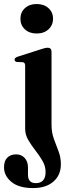

<svg xmlns="http://www.w3.org/2000/svg" viewBox="-44 -704 346 954"><path d="M138 -537.5Q102 -537.5 79.8 -558.2Q57.5 -579 57.5 -611Q57.5 -643 79.8 -663.5Q102 -684 138 -684Q174.5 -684 197 -663.5Q219.5 -643 219.5 -611Q219.5 -579 197 -558.2Q174.5 -537.5 138 -537.5ZM212 -85Q212 -45.5 223.8 -13.5Q235.5 18.5 247 48.2Q258.5 78 258.5 112Q258.5 166 221.5 198.2Q184.5 230.5 120.5 230.5Q50 230.5 13 200Q-24 169.5 -24 127.5Q-24 95 -7.5 79Q9 63 36 63Q62.5 63 78.8 81Q95 99 95 128V164Q95 206 133.5 206Q182.5 206 182.5 150.5Q182.5 121.5 167 95Q151.5 68.5 131.5 43Q111.5 17.5 96.2 -8.8Q81 -35 81 -64V-378Q81 -393.5 69 -395L40 -396Q28.5 -398 28.5 -407.5Q28.5 -417 43 -422L158.5 -459Q182 -467 192 -467Q212 -467 212 -446.5Z"/></svg>

Font: Fraunces 72pt S000 SemiBold
Style: Regular
Weight: 600
Version: Version 1.000; ttfautohint (v1.8.3)